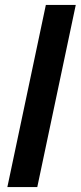

<svg xmlns="http://www.w3.org/2000/svg" viewBox="-20 -763 329 783"><path d="M10 0 167 -743H289L132 0Z"/></svg>

Font: Saira SemiCondensed SemiBold
Style: Italic
Weight: 600
Width: 4
Italic angle: -12°
Designer: Hector Gatti with collaboration of the Omnibus-Type team
Foundry: Omnibus-Type
Version: Version 1.101